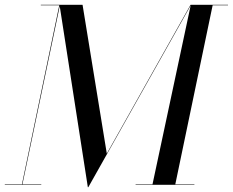

<svg xmlns="http://www.w3.org/2000/svg" viewBox="-45 -770 970 800"><path d="M321 10 203 -750H299L400 -130L749 -750H751L323 10ZM-25 0V-2H127V0ZM46 0 202 -748H125V-750H205L48 0ZM520 0V-2H765V0ZM590 0 750 -750H905V-748H841L685 0Z"/></svg>

Font: Bodoni Moda 96pt
Style: Italic
Weight: 400
Italic angle: -13°
Version: Version 2.004